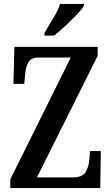

<svg xmlns="http://www.w3.org/2000/svg" viewBox="-20 -951 565 971"><path d="M32 0V-44L338 -660H174Q136 -660 123 -635Q110 -610 107 -575L103 -527H48L53 -714H474V-669L167 -54H350Q397 -54 413 -81Q429 -108 432 -144L435 -187H490L487 0ZM205 -784Q225 -820 249 -858.5Q273 -897 284 -931H404V-921Q394 -904 368 -876.5Q342 -849 311 -820.5Q280 -792 254 -771H205Z"/></svg>

Font: Noto Serif Myanmar ExtraCondensed SemiBold
Style: Regular
Weight: 600
Width: 2
Designer: Ben Mitchell and the Monotype Design Team
Foundry: Monotype Imaging Inc.
Version: Version 2.106; ttfautohint (v1.8.4.7-5d5b)